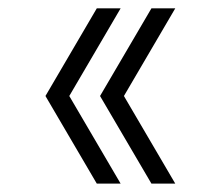

<svg xmlns="http://www.w3.org/2000/svg" viewBox="-20 -500 490 460"><path d="M211.9 -480H269L146 -270L269 -60.1H211.9L88.9 -270ZM342.8 -480H399.9L276.9 -270L399.9 -60.1H342.8L219.7 -270Z"/></svg>

Font: BIZ UDPMincho
Style: Regular
Weight: 400
Designer: TypeBank Co., Ltd.
Foundry: Morisawa Inc.
Version: Version 1.06